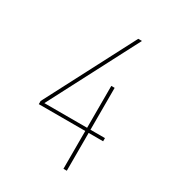

<svg xmlns="http://www.w3.org/2000/svg" viewBox="-178 -838 855 941"><g transform="rotate(30 250.0 -367.5)"><path d="M327 0V-214H64V-232L326 -735H347L85 -232H327V-469H346V-232H428V-214H346V0Z"/></g></svg>

Font: Iosevka Thin
Style: Regular
Weight: 100
Monospace: yes
Designer: Belleve Invis
Foundry: Belleve Invis
Version: Version 32.5.0; ttfautohint (v1.8.4)